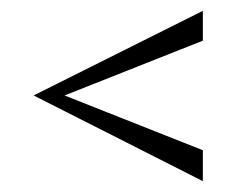

<svg xmlns="http://www.w3.org/2000/svg" viewBox="-20 -404 439 354"><path d="M42 -228 354 -70V-127L99 -228L354 -329V-384Z"/></svg>

Font: OSH Darker Grotesque Medium
Style: Regular
Weight: 500
Designer: Gabriel Lam
Foundry: TypeRant
Version: Version 1.000;Glyphs 3.1.1 (3148)